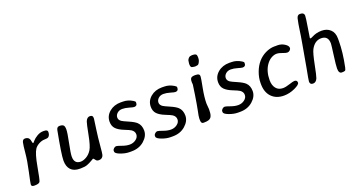

<svg xmlns="http://www.w3.org/2000/svg" viewBox="-43 -1308 3575 1917"><g transform="rotate(-20 1745.0 -349.5)"><path d="M215.8 -405.8Q218.8 -405.8 234.9 -425.3Q251 -444.8 283.4 -464.1Q315.9 -483.4 349.1 -483.4H356.4Q396 -483.4 396 -460.4Q396 -425.8 377 -409.7Q366.7 -400.9 335.4 -400.9Q304.2 -400.9 273.2 -383.8Q242.2 -366.7 227.1 -344.2Q198.2 -301.3 175.3 -172.1Q152.3 -43 143.1 -22.9Q133.8 -2.9 88.4 -2.9H80.1Q51.8 -2.9 51.8 -22V-28.8Q51.8 -38.6 76.2 -149.4Q100.6 -260.3 107.7 -338.6Q114.7 -417 121.6 -447Q128.4 -477.1 152.3 -477.1Q176.3 -477.1 189.2 -465.6Q202.1 -454.1 205.8 -429.9Q209.5 -405.8 215.8 -405.8Z M530.8 -146.5Q530.8 -69.3 599.6 -69.3Q627.4 -69.3 660.9 -88.6Q694.3 -107.9 717.8 -145.3Q741.2 -182.6 762.5 -293.5Q783.7 -404.3 792 -425.8Q807.1 -465.3 838.1 -465.3Q869.1 -465.3 869.1 -437.5V-427.2L853.5 -315.4Q841.8 -232.9 835.2 -152.1Q828.6 -71.3 824.2 -57.6Q813 -21 774.9 -21Q753.9 -21 745.6 -32.2Q728 -55.7 723.6 -55.7Q722.7 -55.7 697.3 -40.5Q671.9 -25.4 645.8 -15.6Q619.6 -5.9 578.1 -5.9H566.4Q503.9 -5.9 471.7 -40Q439.5 -74.2 439.5 -137.9Q439.5 -201.7 486.3 -445.3Q492.7 -477.5 520 -477.5Q547.4 -477.5 560.3 -467Q573.2 -456.5 573.2 -421.4Q573.2 -386.2 552 -283.9Q530.8 -181.6 530.8 -146.5Z M1199.2 -488.8Q1251.5 -488.8 1300.8 -458.5Q1319.3 -447.3 1319.3 -439.5V-431.2Q1319.3 -399.4 1286.6 -399.4Q1275.4 -399.4 1237.1 -410.9Q1198.7 -422.4 1166.5 -422.4Q1134.3 -422.4 1112.8 -403.1Q1091.3 -383.8 1091.3 -357.4Q1091.3 -331.1 1118.7 -313Q1130.9 -304.7 1186.3 -280.8Q1241.7 -256.8 1265.1 -234.9Q1299.8 -202.1 1299.8 -144.5Q1299.8 -86.9 1246.1 -39.6Q1192.4 7.8 1111.8 7.8H1088.4Q1044.9 7.8 994.9 -11Q944.8 -29.8 944.8 -49.8V-58.6Q944.8 -71.3 957.5 -82.5Q970.2 -93.8 982.4 -93.8Q994.6 -93.8 1038.1 -77.9Q1081.5 -62 1118.2 -62Q1154.8 -62 1183.8 -83.5Q1212.9 -105 1212.9 -136.5Q1212.9 -168 1183.1 -188.5Q1168 -198.7 1113.5 -220.2Q1059.1 -241.7 1032 -269.8Q1004.9 -297.9 1004.9 -344.7Q1004.9 -406.2 1053.7 -447.8Q1102.5 -489.3 1176.3 -489.3L1187.5 -488.8Z M1636.7 -488.8Q1689 -488.8 1738.3 -458.5Q1756.8 -447.3 1756.8 -439.5V-431.2Q1756.8 -399.4 1724.1 -399.4Q1712.9 -399.4 1674.6 -410.9Q1636.2 -422.4 1604 -422.4Q1571.8 -422.4 1550.3 -403.1Q1528.8 -383.8 1528.8 -357.4Q1528.8 -331.1 1556.2 -313Q1568.4 -304.7 1623.8 -280.8Q1679.2 -256.8 1702.6 -234.9Q1737.3 -202.1 1737.3 -144.5Q1737.3 -86.9 1683.6 -39.6Q1629.9 7.8 1549.3 7.8H1525.9Q1482.4 7.8 1432.4 -11Q1382.3 -29.8 1382.3 -49.8V-58.6Q1382.3 -71.3 1395 -82.5Q1407.7 -93.8 1419.9 -93.8Q1432.1 -93.8 1475.6 -77.9Q1519 -62 1555.7 -62Q1592.3 -62 1621.3 -83.5Q1650.4 -105 1650.4 -136.5Q1650.4 -168 1620.6 -188.5Q1605.5 -198.7 1551 -220.2Q1496.6 -241.7 1469.5 -269.8Q1442.4 -297.9 1442.4 -344.7Q1442.4 -406.2 1491.2 -447.8Q1540 -489.3 1613.8 -489.3L1625 -488.8Z M2055.2 -639.2Q2055.2 -612.8 2037.6 -586.4Q2029.3 -574.2 2016.1 -574.2L2002.9 -571.8H1993.7L1984.4 -572.8L1973.6 -574.7Q1949.2 -574.7 1949.2 -608.9V-616.7L1950.2 -626.5L1952.1 -638.2Q1952.1 -655.8 1965.1 -671.1Q1978 -686.5 1992.2 -686.5Q1995.1 -687.5 1997.1 -687.5L2003.9 -688.5H2009.3Q2053.2 -688.5 2053.2 -665.5Q2054.2 -661.6 2054.2 -660.2L2055.2 -652.8ZM1892.6 -15.1H1880.9Q1857.9 -15.1 1857.9 -53.2V-69.8Q1857.9 -89.8 1870.6 -147.5Q1882.3 -205.1 1897.9 -304.7Q1913.1 -401.4 1913.1 -409.7L1912.6 -420.9L1911.6 -430.7V-440.9Q1911.6 -469.2 1923.1 -480Q1934.6 -490.7 1967.3 -490.7L1972.7 -490.2Q2013.2 -490.2 2013.2 -466.3V-455.1Q2013.2 -442.4 1994.6 -346.9Q1976.1 -251.5 1976.1 -184.6L1981 -122.6L1980 -104Q1980 -59.6 1962.9 -37.4Q1945.8 -15.1 1892.6 -15.1Z M2352.1 -488.8Q2404.3 -488.8 2453.6 -458.5Q2472.2 -447.3 2472.2 -439.5V-431.2Q2472.2 -399.4 2439.5 -399.4Q2428.2 -399.4 2389.9 -410.9Q2351.6 -422.4 2319.3 -422.4Q2287.1 -422.4 2265.6 -403.1Q2244.1 -383.8 2244.1 -357.4Q2244.1 -331.1 2271.5 -313Q2283.7 -304.7 2339.1 -280.8Q2394.5 -256.8 2418 -234.9Q2452.6 -202.1 2452.6 -144.5Q2452.6 -86.9 2398.9 -39.6Q2345.2 7.8 2264.6 7.8H2241.2Q2197.8 7.8 2147.7 -11Q2097.7 -29.8 2097.7 -49.8V-58.6Q2097.7 -71.3 2110.4 -82.5Q2123 -93.8 2135.3 -93.8Q2147.5 -93.8 2190.9 -77.9Q2234.4 -62 2271 -62Q2307.6 -62 2336.7 -83.5Q2365.7 -105 2365.7 -136.5Q2365.7 -168 2335.9 -188.5Q2320.8 -198.7 2266.4 -220.2Q2211.9 -241.7 2184.8 -269.8Q2157.7 -297.9 2157.7 -344.7Q2157.7 -406.2 2206.5 -447.8Q2255.4 -489.3 2329.1 -489.3L2340.3 -488.8Z M2553.7 -181.6V-192.4Q2553.7 -248.5 2575.2 -306.6Q2617.2 -418.9 2711.9 -465.3Q2761.2 -489.3 2810.1 -489.3L2820.3 -488.8L2840.8 -489.3Q2880.9 -489.3 2915 -467.8Q2949.2 -446.3 2949.2 -423.3Q2949.2 -409.2 2937.3 -398.2Q2925.3 -387.2 2909.7 -387.2Q2894 -387.2 2861.1 -400.1Q2828.1 -413.1 2802.2 -413.1Q2776.4 -413.1 2746.6 -396.7Q2716.8 -380.4 2692.4 -345.7Q2648.4 -282.7 2648.4 -187.5Q2648.4 -133.8 2674.6 -101.1Q2700.7 -68.4 2748.5 -68.4Q2776.9 -68.4 2820.1 -82.8Q2863.3 -97.2 2877 -97.2Q2906.7 -97.2 2906.7 -69.3Q2906.7 -47.9 2848.9 -21.2Q2791 5.4 2732.9 5.4Q2649.9 5.4 2601.8 -44.7Q2553.7 -94.7 2553.7 -181.6Z M3349.1 -323.7Q3349.1 -406.2 3273.9 -406.2Q3205.6 -406.2 3165.5 -331.1Q3147.5 -296.9 3125 -182.9Q3102.5 -68.8 3093.3 -46.4Q3077.6 -8.3 3045.2 -8.3Q3012.7 -8.3 3012.7 -41Q3012.7 -54.2 3036.6 -177.7L3079.6 -420.4Q3094.2 -502 3101.6 -557.6Q3108.9 -613.3 3121.6 -670.4Q3129.9 -707 3158.2 -707Q3202.6 -707 3202.6 -671.9Q3202.6 -649.9 3186.3 -551.8Q3169.9 -453.6 3169.9 -447.5Q3169.9 -441.4 3176.5 -441.4Q3183.1 -441.4 3199.7 -450.2Q3247.6 -475.6 3304 -475.6Q3360.4 -475.6 3396.2 -442.4Q3432.1 -409.2 3432.1 -347.2V-318.4Q3432.1 -199.2 3400.9 -50.8Q3395.5 -23.9 3387 -19.3Q3378.4 -14.6 3353.5 -14.6Q3320.8 -14.6 3320.8 -67.9Q3320.8 -100.6 3335 -205.1Q3349.1 -309.6 3349.1 -323.7Z"/></g></svg>

Font: Averia Sans Libre
Style: Italic
Weight: 400
Italic angle: -7.90001°
Version: Version 1.002